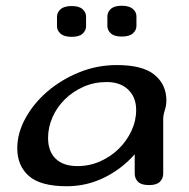

<svg xmlns="http://www.w3.org/2000/svg" viewBox="-20 -633 658 667"><path d="M386 -407Q476 -407 517 -373Q558 -339 558 -284Q558 -267 552.5 -250Q547 -233 547 -219V-30Q547 -13 535.5 -1.5Q524 10 498 10Q471 10 459.5 -1.5Q448 -13 448 -30V-97Q403 -46 342 -16Q281 14 212 14Q121 14 80.5 -21.5Q40 -57 40 -118Q40 -170 68 -221.5Q96 -273 144 -314.5Q192 -356 254.5 -381.5Q317 -407 386 -407ZM351 -348Q307 -348 270 -331.5Q233 -315 205.5 -288Q178 -261 162.5 -226Q147 -191 147 -154Q147 -107 173.5 -81.5Q200 -56 249 -56Q291 -56 328 -72.5Q365 -89 392.5 -116Q420 -143 436.5 -178Q453 -213 453 -251Q453 -295 425.5 -321.5Q398 -348 351 -348ZM229 -505Q203 -505 190.5 -516Q178 -527 178 -542V-575Q178 -590 190.5 -601Q203 -612 229 -612Q255 -612 267 -601Q279 -590 279 -575V-542Q279 -527 267 -516Q255 -505 229 -505ZM403 -506Q377 -506 365 -517Q353 -528 353 -543V-576Q353 -591 365 -602Q377 -613 403 -613Q429 -613 441.5 -602Q454 -591 454 -576V-543Q454 -528 441.5 -517Q429 -506 403 -506Z"/></svg>

Font: Sofadi One
Style: Regular
Weight: 400
Designer: Botjo Nikoltchev
Foundry: Botjo Nikoltchev
Version: Version 1.002